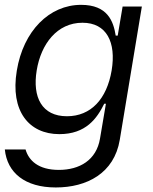

<svg xmlns="http://www.w3.org/2000/svg" viewBox="-21 -573 645 808"><path d="M213.8 215.9C344.5 215.9 459.5 156.2 483 15.6L576 -545.5H495L474.4 -423.3H465.9C456.3 -483.7 431.8 -552.6 320.3 -552.6C186.8 -552.6 77.1 -443.2 49.7 -275.6C21.3 -105.1 101.2 -8.5 228.7 -8.5C340.6 -8.5 387.1 -74.6 417.6 -136.4H424.7L399.9 9.9C384.9 100.9 313.9 142 226.6 142C140.3 142 99.8 102.3 86.6 56.1H-0.7C9.2 154.1 84.2 215.9 213.8 215.9ZM260.7 -83.8C155.5 -83.8 114.7 -163.4 133.5 -277C151.6 -387.8 219.1 -477.3 326 -477.3C427.9 -477.3 468.4 -394.9 448.9 -277C428.6 -156.2 361.5 -83.8 260.7 -83.8Z"/></svg>

Font: Riot Sans 2.0
Style: Italic
Weight: 400
Italic angle: -9.39999°
Designer: Rasmus Andersson
Foundry: rsms
Version: Version 3.006;hotconv 1.0.109;makeotfexe 2.5.65596